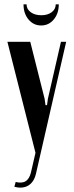

<svg xmlns="http://www.w3.org/2000/svg" viewBox="-20 -687 338 882"><path d="M119 -495 185 -233 189 -204H196L200 -233L260 -495H284L145 112Q138 142 119.5 158.5Q101 175 73 175Q67 175 60.5 174Q54 173 46 171L52 149Q82 156 98.5 145Q115 134 122 106L143 15L14 -495ZM236 -667H250Q250 -625 227 -597.5Q204 -570 169 -570Q134 -570 111 -597.5Q88 -625 88 -667H102Q102 -645 121 -631Q140 -617 170 -617Q199 -617 217.5 -631Q236 -645 236 -667Z"/></svg>

Font: Moniqa Extra Bold Narrow Heading
Style: Regular
Weight: 800
Width: 4
Designer: Rajesh Rajput
Foundry: Rajesh Rajput
Version: Version 1.000;December 15, 2022;FontCreator 14.0.0.2794 32-b